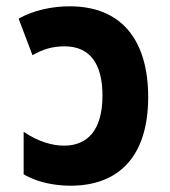

<svg xmlns="http://www.w3.org/2000/svg" viewBox="-20 -579 540 609"><path d="M204 10C355 10 450 -81 450 -271C450 -450 367 -559 201 -559C144 -559 86 -546 39 -520L83 -404C117 -423 146 -432 185 -432C265 -432 305 -377 305 -276C305 -164 256 -117 183 -117C147 -117 102 -129 55 -161V-26C103 2 160 10 204 10Z"/></svg>

Font: Noto Sans Mono ExtraCondensed ExtraBold
Style: Regular
Weight: 800
Width: 2
Designer: Monotype Design Team
Foundry: Monotype Imaging Inc.
Version: Version 2.014